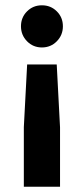

<svg xmlns="http://www.w3.org/2000/svg" viewBox="-20 -530 317 725"><path d="M194.2 -286.7 206.7 -49.2V175H70V-50L82.5 -286.7ZM138.3 -510Q171.7 -510 194.6 -487.1Q217.5 -464.2 217.5 -430.8Q217.5 -397.5 194.6 -374.2Q171.7 -350.8 138.3 -350.8Q105 -350.8 82.1 -374.2Q59.2 -397.5 59.2 -430.8Q59.2 -464.2 82.1 -487.1Q105 -510 138.3 -510Z"/></svg>

Font: Funnel Sans Light
Style: Bold
Weight: 700
Version: Version 1.000